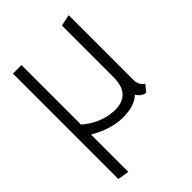

<svg xmlns="http://www.w3.org/2000/svg" viewBox="-213 -602 904 904"><g transform="rotate(-45 239.0 -150.0)"><path d="M444 -27C420 -41 417 -69 417 -69V-510L360 -498V-153C360 -49 293 -37 245 -40C160 -45 100 -99 94 -105V-501H37V201L94 210V-38C108 -32 155 2 236 11C292 15 343 5 373 -25C388 1 409 6 417 6Z"/></g></svg>

Font: Advent Pro
Style: Regular
Weight: 400
Designer: Andreas Kalpakidis
Foundry: Andreas Kalpakidis
Version: Version 2.002 2008